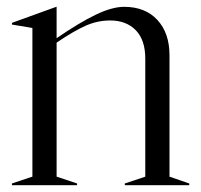

<svg xmlns="http://www.w3.org/2000/svg" viewBox="-20 -543 590 563"><path d="M15 -5 75 -25V-461L15 -471V-476L145 -523H146V-431Q213 -477 261 -500Q309 -523 344 -523Q406 -523 441.5 -484.5Q477 -446 477 -381V-25L535 -5V0H346V-5L406 -25V-371Q406 -426 378 -454.5Q350 -483 303 -483Q266 -483 231 -467.5Q196 -452 146 -418V-25L206 -5V0H15Z"/></svg>

Font: Nyght Serif Light
Style: Regular
Weight: 300
Designer: Maksym Kobuzan
Version: Version 0.410